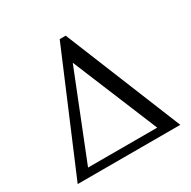

<svg xmlns="http://www.w3.org/2000/svg" viewBox="-169 -935 1094 1099"><g transform="rotate(-30 378.0 -385.0)"><path d="M363.3 -770H402.8L715.8 0H37.6ZM593.3 -52.2 360.4 -615.7 136.2 -52.2Z"/></g></svg>

Font: Donegal One
Style: Regular
Weight: 400
Designer: Gary Lonergan
Foundry: Sorkin Type Co.
Version: Version 1.004